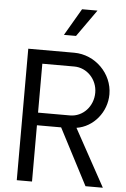

<svg xmlns="http://www.w3.org/2000/svg" viewBox="-64 -1045 716 1091"><g transform="rotate(5 294.0 -500.0)"><path d="M338 -846 447 -1000H359L269 -846ZM565 0 386 -326C483 -341 556 -431 556 -532C556 -650 456 -750 336 -750H74V0H161V-321H299L466 0ZM343 -393H161V-672H343C416 -672 475 -610 475 -534C475 -456 417 -393 343 -393Z"/></g></svg>

Font: Oakes
Style: Regular
Weight: 400
Designer: Samuel Oakes
Foundry: Samuel Oakes
Version: Version 1.003;PS 001.003;hotconv 1.0.88;makeotf.lib2.5.64775